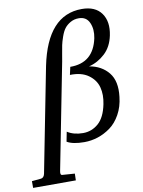

<svg xmlns="http://www.w3.org/2000/svg" viewBox="-195 -806 813 1093"><g transform="rotate(-10 211.0 -259.5)"><path d="M480 -207Q474 -151 449.5 -107Q425 -63 390.5 -38Q356 -13 317.5 -0.5Q279 12 239 12Q173 12 139 -8L150 -64Q187 -40 241 -40Q291 -40 329.5 -73.5Q368 -107 383 -182Q394 -235 382.5 -279Q371 -323 330.5 -352Q290 -381 224 -379Q233 -420 234 -424Q368 -423 397 -561Q407 -611 390 -649.5Q373 -688 329 -688Q302 -688 280.5 -675.5Q259 -663 246.5 -646.5Q234 -630 224 -601.5Q214 -573 210 -553.5Q206 -534 201 -503.5Q196 -473 194 -463L74 150Q69 174 83 174L154 179L153 218H-94V179L-41 174Q-24 172 -19 150L99 -453Q157 -737 355 -737Q433 -737 468 -688Q503 -639 487 -561Q474 -497 433 -459Q392 -421 340 -408Q411 -396 451 -346.5Q491 -297 480 -207Z"/></g></svg>

Font: Veleka
Style: Italic
Weight: 400
Italic angle: -12°
Designer: Stefan Peev, Context Ltd, 2016; SIL International, 1997-2014.
Foundry: Stefan Peev, Context Ltd, 2016
Version: Version 1.000